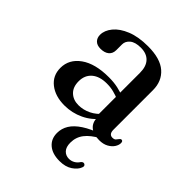

<svg xmlns="http://www.w3.org/2000/svg" viewBox="-196 -595 931 931"><g transform="rotate(45 269.5 -129.0)"><path d="M419.5 -17.5 429.5 0Q385 24 363 52.5Q341 81 341 118.5Q341 148.5 355.2 163.8Q369.5 179 391.5 179Q407.5 179 421 171.2Q434.5 163.5 443 150Q447.5 145 451 143.2Q454.5 141.5 459.5 142.5Q464 143.5 467.2 148.5Q470.5 153.5 467 162Q459 184 433 201.5Q407 219 367 219Q317.5 219 289.8 195.2Q262 171.5 262 131Q262 100.5 278.2 74Q294.5 47.5 329.5 24.5Q364.5 1.5 419.5 -17.5ZM347 -61V-71L340.5 -73.5V-359.5Q340.5 -403 319 -426Q297.5 -449 257.5 -449Q219.5 -449 200.5 -433.2Q181.5 -417.5 181.5 -395.5V-356.5Q181.5 -332.5 165.8 -319.5Q150 -306.5 122.5 -306.5Q98.5 -306.5 85.8 -319.2Q73 -332 73 -353Q73 -383.5 96.8 -412.5Q120.5 -441.5 166.2 -460Q212 -478.5 277 -478.5Q362 -478.5 403.2 -442.2Q444.5 -406 444.5 -344.5V-74Q444.5 -57.5 450.8 -50Q457 -42.5 468 -42.5Q480.5 -42.5 486 -48.2Q491.5 -54 495 -59.5Q497.5 -63 500.2 -65.2Q503 -67.5 506.5 -67.5Q511.5 -67.5 514 -63.8Q516.5 -60 516.5 -53.5Q516.5 -39.5 506.8 -24.5Q497 -9.5 478 1Q459 11.5 431 11.5Q391.5 11.5 369.2 -7.2Q347 -26 347 -61ZM50.5 -103.5Q50.5 -163 103 -200.5Q155.5 -238 249.5 -238Q283.5 -238 311.8 -231.8Q340 -225.5 361.5 -216L354 -189.5Q333.5 -198 311.5 -203.8Q289.5 -209.5 264 -209.5Q214.5 -209.5 186.8 -185.8Q159 -162 159 -120.5Q159 -80.5 181.8 -59Q204.5 -37.5 240 -37.5Q273 -37.5 303.8 -52.5Q334.5 -67.5 356.5 -95.5L367 -72.5Q337.5 -32.5 291.2 -10.5Q245 11.5 193 11.5Q130 11.5 90.2 -19.8Q50.5 -51 50.5 -103.5Z"/></g></svg>

Font: Fraunces 18pt
Style: Regular
Weight: 400
Version: Version 1.000;[b76b70a41]